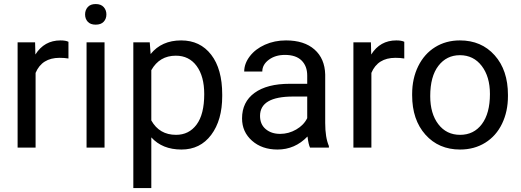

<svg xmlns="http://www.w3.org/2000/svg" viewBox="-20 -741 2615 964"><path d="M323.7 -447.3Q303.2 -450.7 279.3 -450.7Q190.4 -450.7 158.7 -375V0H68.4V-528.3H156.2L157.7 -467.3Q202.1 -538.1 283.7 -538.1Q310.1 -538.1 323.7 -531.2Z M504.9 0H414.6V-528.3H504.9ZM407.2 -668.5Q407.2 -690.4 420.7 -705.6Q434.1 -720.7 460.4 -720.7Q486.8 -720.7 500.5 -705.6Q514.2 -690.4 514.2 -668.5Q514.2 -646.5 500.5 -631.8Q486.8 -617.2 460.4 -617.2Q434.1 -617.2 420.7 -631.8Q407.2 -646.5 407.2 -668.5Z M1095.7 -258.3Q1095.7 -137.7 1040.5 -64Q985.4 9.8 891.1 9.8Q794.9 9.8 739.7 -51.3V203.1H649.4V-528.3H731.9L736.3 -469.7Q791.5 -538.1 889.6 -538.1Q984.9 -538.1 1040.3 -466.3Q1095.7 -394.5 1095.7 -266.6ZM1005.4 -268.6Q1005.4 -357.9 967.3 -409.7Q929.2 -461.4 862.8 -461.4Q780.8 -461.4 739.7 -388.7V-136.2Q780.3 -64 863.8 -64Q928.7 -64 967 -115.5Q1005.4 -167 1005.4 -268.6Z M1536.6 0Q1528.8 -15.6 1523.9 -55.7Q1460.9 9.8 1373.5 9.8Q1295.4 9.8 1245.4 -34.4Q1195.3 -78.6 1195.3 -146.5Q1195.3 -229 1258.1 -274.7Q1320.8 -320.3 1434.6 -320.3H1522.5V-361.8Q1522.5 -409.2 1494.1 -437.3Q1465.8 -465.3 1410.6 -465.3Q1362.3 -465.3 1329.6 -440.9Q1296.9 -416.5 1296.9 -381.8H1206.1Q1206.1 -421.4 1234.1 -458.3Q1262.2 -495.1 1310.3 -516.6Q1358.4 -538.1 1416 -538.1Q1507.3 -538.1 1559.1 -492.4Q1610.8 -446.8 1612.8 -366.7V-123.5Q1612.8 -50.8 1631.3 -7.8V0ZM1386.7 -68.8Q1429.2 -68.8 1467.3 -90.8Q1505.4 -112.8 1522.5 -147.9V-256.3H1451.7Q1285.6 -256.3 1285.6 -159.2Q1285.6 -116.7 1314 -92.8Q1342.3 -68.8 1386.7 -68.8Z M2009.8 -447.3Q1989.3 -450.7 1965.3 -450.7Q1876.5 -450.7 1844.7 -375V0H1754.4V-528.3H1842.3L1843.8 -467.3Q1888.2 -538.1 1969.7 -538.1Q1996.1 -538.1 2009.8 -531.2Z M2049.3 -269Q2049.3 -346.7 2079.8 -408.7Q2110.4 -470.7 2164.8 -504.4Q2219.2 -538.1 2289.1 -538.1Q2397 -538.1 2463.6 -463.4Q2530.3 -388.7 2530.3 -264.6V-258.3Q2530.3 -181.2 2500.7 -119.9Q2471.2 -58.6 2416.3 -24.4Q2361.3 9.8 2290 9.8Q2182.6 9.8 2116 -64.9Q2049.3 -139.6 2049.3 -262.7ZM2140.1 -258.3Q2140.1 -170.4 2180.9 -117.2Q2221.7 -64 2290 -64Q2358.9 -64 2399.4 -117.9Q2439.9 -171.9 2439.9 -269Q2439.9 -356 2398.7 -409.9Q2357.4 -463.9 2289.1 -463.9Q2222.2 -463.9 2181.2 -410.6Q2140.1 -357.4 2140.1 -258.3Z"/></svg>

Font: Vazir UI
Style: Regular-UI
Weight: 400
Designer: Saber Rastikerdar
Foundry: Saber Rastikerdar
Version: Version 30.1.0